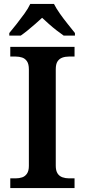

<svg xmlns="http://www.w3.org/2000/svg" viewBox="-20 -951 428 971"><path d="M32 0V-49H59Q77 -49 92 -54Q107 -59 116.5 -73Q126 -87 126 -112V-600Q126 -627 116.5 -641Q107 -655 92 -660Q77 -665 59 -665H32V-714H357V-665H329Q310 -665 295 -659.5Q280 -654 271 -640.5Q262 -627 262 -600V-113Q262 -88 271 -74Q280 -60 295.5 -54.5Q311 -49 329 -49H357V0ZM27 -784Q43 -803 63.5 -829Q84 -855 103.5 -882Q123 -909 133 -931H253Q264 -909 283 -882Q302 -855 323 -829Q344 -803 359 -784V-771H302Q286 -782 266 -797.5Q246 -813 227 -830Q208 -847 193 -861Q178 -847 158.5 -830Q139 -813 120 -797.5Q101 -782 85 -771H27Z"/></svg>

Font: Noto Serif Khmer SemiBold
Style: Regular
Weight: 600
Version: Version 2.003